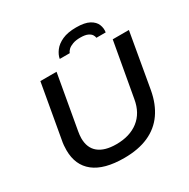

<svg xmlns="http://www.w3.org/2000/svg" viewBox="-192 -1046 1215 1234"><g transform="rotate(-30 415.5 -429.0)"><path d="M383 12Q235 12 160 -47Q85 -106 85 -217Q85 -234 86.5 -252.5Q88 -271 92 -290L162 -686H282L211 -285Q209 -274 207.5 -260.5Q206 -247 206 -236Q206 -164 251.5 -127Q297 -90 383 -90Q483 -90 547 -139.5Q611 -189 627 -283L699 -686H819L748 -280Q731 -186 685 -120.5Q639 -55 563.5 -21.5Q488 12 383 12ZM341 -747Q346 -776 367.5 -804.5Q389 -833 429.5 -851.5Q470 -870 533 -870Q596 -870 630 -851.5Q664 -833 675.5 -804.5Q687 -776 682 -747H613Q612 -758 604.5 -770Q597 -782 578 -791Q559 -800 523 -800Q490 -800 467 -791.5Q444 -783 431.5 -771Q419 -759 415 -747Z"/></g></svg>

Font: Archivo SemiExpanded Medium
Style: Italic
Weight: 500
Width: 6
Italic angle: -10°
Designer: Hector Gatti
Foundry: Omnibus-Type
Version: Version 2.001